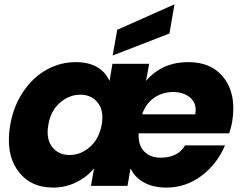

<svg xmlns="http://www.w3.org/2000/svg" viewBox="-20 -850 1110 878"><path d="M770 -429.2Q723.6 -429.2 685.3 -403.1Q647 -377 629.9 -327.1H873Q881.3 -374.5 851.6 -401.9Q821.8 -429.2 770 -429.2ZM1008.8 -185.1Q973.1 -100.1 901.4 -46.1Q829.6 7.8 741.2 7.8Q680.7 7.8 638.2 -15.6Q595.7 -39.1 577.1 -80.1L563 0H396L410.2 -80.1Q377 -40 328.1 -16.1Q279.3 7.8 222.2 7.8Q116.7 7.8 60.5 -71.3Q4.4 -150.4 26.9 -279.8Q42 -365.7 86.7 -431.4Q131.3 -497.1 193.6 -531.5Q255.9 -565.9 326.2 -565.9Q440.4 -565.9 481 -480L494.1 -558.1H662.1L647.9 -480Q720.2 -565.9 841.8 -565.9Q951.2 -565.9 1006.8 -489.7Q1062.5 -413.6 1041 -289.1Q1037.1 -267.1 1027.8 -240.2H613.8Q611.8 -184.6 640.1 -156.7Q668.5 -128.9 713.9 -128.9Q793.9 -128.9 826.2 -185.1ZM201.2 -279.8Q189.5 -215.8 218.3 -178.5Q247.1 -141.1 297.9 -141.1Q349.1 -141.1 391.1 -178Q433.1 -214.8 444.8 -278.8Q456.5 -342.8 427.5 -379.9Q398.4 -417 347.2 -417Q296.4 -417 254.2 -380.4Q211.9 -343.8 201.2 -279.8ZM516.1 -713.9 777.8 -830.1 754.9 -696.8 495.1 -596.2Z"/></svg>

Font: SVN-Poppins
Style: Bold Italic
Weight: 700
Italic angle: -10°
Designer: Ninad Kale (Devanagari), Jonny Pinhorn (Latin)
Foundry: Indian Type Foundry
Version: Version 3.002 2017